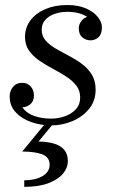

<svg xmlns="http://www.w3.org/2000/svg" viewBox="-20 -489 454 764"><path d="M184 10Q142 10 104.2 -3.2Q66.5 -16.5 42.5 -42.2Q18.5 -68 18.5 -105Q18.5 -127 31.8 -143.2Q45 -159.5 68.5 -159.5Q89 -159.5 102 -145.2Q115 -131 115 -109Q115 -86 100.5 -74Q86 -62 67 -62Q54 -62 43 -66.5Q32 -71 25.8 -80.5Q19.5 -90 19.5 -105H56.5Q56.5 -76.5 72.8 -56.8Q89 -37 117.8 -27Q146.5 -17 183.5 -17Q211.5 -17 238 -26.2Q264.5 -35.5 281.8 -54.2Q299 -73 299 -101Q299 -129 283.2 -149Q267.5 -169 242.5 -185Q217.5 -201 189.2 -216Q161 -231 136 -248.2Q111 -265.5 95.2 -288Q79.5 -310.5 79.5 -342Q79.5 -379 101 -407.8Q122.5 -436.5 160.5 -452.8Q198.5 -469 247.5 -469Q291.5 -469 322.2 -455.5Q353 -442 369.2 -421.5Q385.5 -401 385.5 -380Q385.5 -353 371.8 -340.8Q358 -328.5 340.5 -328.5Q322 -328.5 307.8 -340.2Q293.5 -352 293.5 -376.5Q293.5 -394.5 306.8 -409Q320 -423.5 340.5 -423.5Q354.5 -423.5 369.5 -411.2Q384.5 -399 384.5 -380H352.5Q352.5 -397 339.5 -411Q326.5 -425 303 -433.5Q279.5 -442 247.5 -442Q222 -442 198.8 -434.2Q175.5 -426.5 160.8 -410.8Q146 -395 146 -370.5Q146 -345.5 161.2 -328Q176.5 -310.5 201 -296.2Q225.5 -282 253.2 -267.5Q281 -253 305.2 -235.2Q329.5 -217.5 345 -192.8Q360.5 -168 360.5 -132Q360.5 -87.5 334.5 -55.8Q308.5 -24 268 -7Q227.5 10 184 10ZM76.5 254.5V228.5Q120.5 228.5 149 211.8Q177.5 195 177.5 167Q177.5 136 147.5 125Q117.5 114 68.5 114L167 -6H199.5L133.5 74Q171.5 75 197.2 83.2Q223 91.5 236.5 108.2Q250 125 250 152Q250 178.5 230.8 201.8Q211.5 225 173 239.8Q134.5 254.5 76.5 254.5Z"/></svg>

Font: Bodoni Moda 9pt
Style: Italic
Weight: 400
Italic angle: -13°
Designer: Owen Earl
Foundry: indestructible type
Version: Version 2.005